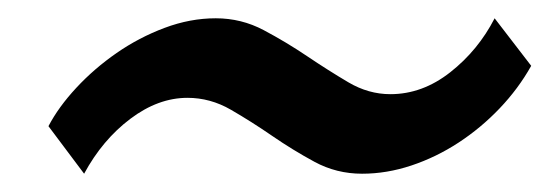

<svg xmlns="http://www.w3.org/2000/svg" viewBox="-20 -431 612 210"><path d="M561 -359Q547 -334 526.5 -312.5Q506 -291 481.5 -275Q457 -259 430 -250Q403 -241 376 -241Q348 -241 324 -254Q300 -267 277.5 -282.5Q255 -298 232.5 -311Q210 -324 185 -324Q153 -324 122.5 -301Q92 -278 72 -241L33 -293Q44 -314 63.5 -335Q83 -356 107.5 -373Q132 -390 160 -400.5Q188 -411 216 -411Q244 -411 268.5 -398Q293 -385 316 -369.5Q339 -354 361 -341Q383 -328 407 -328Q442 -328 472.5 -352Q503 -376 521 -411Z"/></svg>

Font: TypoPRO Sinkin Sans
Style: 400 Italic
Weight: 400
Italic angle: -112°
Designer: Keith Bates
Foundry: K-Type
Version: Sinkin Sans (version 1.0)  by Keith Bates   •   © 2014   www